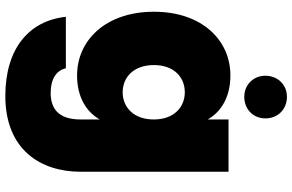

<svg xmlns="http://www.w3.org/2000/svg" viewBox="-208 -612 1096 720"><g transform="rotate(90 340.0 -252.0)"><path d="M24 -281C24 -102 130 7 263 7C343 7 399 -27 428 -78V-6C428 81 383 106 328 106C277 106 244 85 236 49H43C58 189 164 276 340 276C542 276 624 143 624 -6V-561H428V-483C399 -534 343 -568 263 -568C130 -568 24 -461 24 -281ZM428 -281C428 -205 382 -164 326 -164C270 -164 224 -205 224 -281C224 -357 270 -397 326 -397C382 -397 428 -356 428 -281ZM343 -620C390 -620 424 -654 424 -699C424 -746 390 -780 343 -780C298 -780 264 -746 264 -699C264 -654 298 -620 343 -620Z"/></g></svg>

Font: SVN-Poppins ExtraBold
Style: Regular
Weight: 800
Designer: Ninad Kale (Devanagari), Jonny Pinhorn (Latin)
Foundry: Indian Type Foundry
Version: Version 3.002 2017; ttfautohint (v1.8.3)